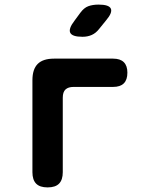

<svg xmlns="http://www.w3.org/2000/svg" viewBox="-20 -805 640 835"><path d="M187 10Q153 10 137 -6.5Q121 -23 121 -56V-456Q121 -504 144 -527Q167 -550 215 -550H472Q503 -550 518.5 -534.5Q534 -519 534 -489Q534 -458 518.5 -442.5Q503 -427 472 -427H300Q277 -427 265 -416Q253 -405 253 -380V-56Q253 -23 237 -6.5Q221 10 187 10ZM339 -645Q294 -645 285.5 -662.5Q277 -680 304 -715L329 -749Q345 -771 364 -778Q383 -785 409 -785Q454 -785 462 -767.5Q470 -750 441 -716L411 -679Q397 -661 379 -653Q361 -645 339 -645Z"/></svg>

Font: Maple Mono Normal NL
Style: Bold
Weight: 700
Monospace: yes
Designer: subframe7536
Version: Version 7.000